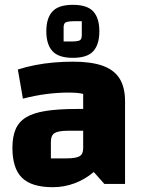

<svg xmlns="http://www.w3.org/2000/svg" viewBox="-20 -773 600 807"><path d="M201.9 13.8Q113.1 13.8 72.6 -25.6Q32.2 -65.1 32.2 -151.4Q32.2 -198.1 45.6 -229.6Q59 -261.1 89.7 -279.9Q120.3 -298.6 172.6 -306.8Q224.9 -315 303.2 -315H359.6V-223.4H265.8Q224.8 -223.4 209.4 -213.6Q193.9 -203.9 193.9 -177.5V-107.3H258Q298.9 -107.3 314.2 -116.2Q329.6 -125.2 329.6 -150.1V-378.2Q309.3 -383.9 267.4 -383.9Q223.8 -383.9 176.2 -377.9Q128.7 -371.9 76.3 -358.4L55 -480.8Q89.8 -492 127.8 -499.4Q165.7 -506.8 206.1 -510.3Q246.6 -513.8 286.6 -513.8Q363.8 -513.8 411.9 -496.5Q460 -479.2 482.8 -442.6Q505.6 -406 505.6 -347.2V0H418.6L374.1 -50Q337.3 -19 293.4 -2.6Q249.6 13.8 201.9 13.8ZM286.6 -529.9Q226 -529.9 200.4 -558.1Q174.7 -586.3 174.7 -641.6Q174.7 -696.9 200.4 -724.8Q226 -752.7 286.3 -752.7Q346.5 -752.7 372 -724.9Q397.6 -697.1 397.6 -641.5Q397.6 -586 372.1 -557.9Q346.6 -529.9 286.6 -529.9ZM247.4 -598.6H281.8Q300.8 -598.6 312.3 -602.1Q323.8 -605.6 323.8 -624.6V-684H292.4Q272.4 -684 259.9 -680.5Q247.4 -677 247.4 -659Z"/></svg>

Font: Changa
Style: Regular
Weight: 400
Designer: Eduardo Rodriguez Tunni
Foundry: Eduardo Rodriguez Tunni
Version: Version 3.003